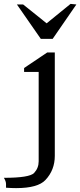

<svg xmlns="http://www.w3.org/2000/svg" viewBox="-120 -790 413 988"><path d="M120 -670 243 -770 273 -767 151 -590H90L-33 -767H-1ZM162 -520V12Q162 85 114 136Q75 178 -37 178Q-61 178 -89 176Q-89 171 -89 157Q-89 143 -100 125Q32 125 55.5 100Q79 75 79 40V-420H4V-440L123 -520Z"/></svg>

Font: Sawarabi Mincho
Style: Regular
Weight: 400
Version: Version 1.00